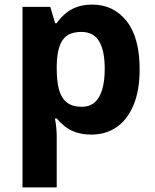

<svg xmlns="http://www.w3.org/2000/svg" viewBox="-20 -642 673 836"><path d="M382 -622Q474 -622 531 -550.5Q588 -479 588 -340Q588 -247 561 -183.5Q534 -120 487 -88Q440 -56 378 -56Q339 -56 310.5 -66Q282 -76 262 -92Q242 -108 227 -126H219Q223 -107 225 -86.5Q227 -66 227 -46V174H78V-612H199L220 -541H227Q242 -563 263 -581.5Q284 -600 313.5 -611Q343 -622 382 -622ZM334 -503Q295 -503 272 -487Q249 -471 238.5 -438.5Q228 -406 227 -357V-341Q227 -288 237 -251.5Q247 -215 271 -196Q295 -177 336 -177Q370 -177 392 -196Q414 -215 425 -252Q436 -289 436 -342Q436 -422 411.5 -462.5Q387 -503 334 -503Z"/></svg>

Font: Noto Sans Malayalam UI
Style: Regular
Weight: 400
Designer: Jelle Bosma - Monotype Design Team
Foundry: Monotype Imaging Inc.
Version: Version 2.104